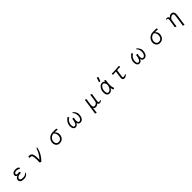

<svg xmlns="http://www.w3.org/2000/svg" viewBox="1026 -4011 7449 7449"><g transform="rotate(-45 4750.0 -287.0)"><path d="M551 -312Q564 -312 574.5 -294Q585 -276 585 -259Q585 -242 572 -241Q541 -238 506.5 -233.5Q472 -229 455 -223Q406 -205 385 -178Q364 -151 364 -119Q364 -87 398.5 -66Q433 -45 496 -45Q553 -45 598 -57.5Q643 -70 681 -107Q695 -121 705 -121Q716 -121 716 -107Q716 -100 704.5 -80.5Q693 -61 667 -38Q641 -15 598.5 1.5Q556 18 494 18Q393 18 344 -20Q295 -58 295 -119Q295 -214 410 -258Q371 -265 351.5 -289Q332 -313 332 -347Q332 -379 353.5 -411Q375 -443 416 -464.5Q457 -486 516 -486Q571 -486 608.5 -474.5Q646 -463 665.5 -447.5Q685 -432 685 -419Q685 -412 681.5 -403.5Q678 -395 669 -387Q658 -376 650 -376Q645 -376 641 -380Q637 -384 632 -389Q613 -409 582.5 -417Q552 -425 514 -425Q456 -425 428.5 -399Q401 -373 401 -347Q401 -339 404 -327.5Q407 -316 421 -308Q435 -300 467 -300Q486 -300 509 -303.5Q532 -307 548 -312Z M1237 -412Q1230 -412 1226.5 -420.5Q1223 -429 1223 -439Q1223 -455 1230.5 -470Q1238 -485 1253 -485Q1296 -485 1332 -476.5Q1368 -468 1394.5 -436.5Q1421 -405 1435.5 -339Q1450 -273 1450 -159Q1450 -140 1450 -121.5Q1450 -103 1448 -85Q1485 -124 1522 -172Q1559 -220 1597.5 -289Q1636 -358 1675 -459Q1691 -500 1709 -500Q1722 -500 1722 -476Q1722 -469 1712 -427Q1702 -385 1677 -321Q1652 -257 1606.5 -181Q1561 -105 1490 -29Q1470 -7 1461.5 4Q1453 15 1439 15Q1430 15 1410 9Q1389 2 1382.5 -9.5Q1376 -21 1376 -37Q1376 -44 1376.5 -52Q1377 -60 1378 -69Q1380 -92 1381.5 -114.5Q1383 -137 1383 -160Q1383 -221 1375.5 -275.5Q1368 -330 1357 -363Q1346 -394 1326.5 -404Q1307 -414 1278 -414Q1269 -414 1259 -413.5Q1249 -413 1238 -412Z M2746 -485Q2760 -485 2770.5 -466Q2781 -447 2781 -432Q2781 -418 2770 -418Q2737 -419 2708 -419.5Q2679 -420 2644 -420H2613Q2651 -395 2677 -349Q2703 -303 2703 -244Q2703 -171 2675 -111.5Q2647 -52 2592.5 -17Q2538 18 2458 18Q2399 18 2355 -10Q2311 -38 2287 -86Q2263 -134 2263 -193Q2263 -244 2284 -295.5Q2305 -347 2344 -389Q2383 -431 2437 -456.5Q2491 -482 2558 -482H2640Q2694 -482 2745 -485ZM2568 -420H2554Q2504 -420 2463 -400Q2422 -380 2392.5 -347Q2363 -314 2347 -274Q2331 -234 2331 -193Q2331 -125 2365 -85Q2399 -45 2457 -45Q2516 -45 2555.5 -71Q2595 -97 2615 -140.5Q2635 -184 2635 -238Q2635 -287 2622.5 -326.5Q2610 -366 2578 -397Q2572 -403 2570 -408Q2568 -413 2568 -417Z M3546 -291Q3532 -242 3529 -214Q3526 -186 3526 -157Q3526 -107 3541 -74.5Q3556 -42 3596 -42Q3628 -42 3657 -65.5Q3686 -89 3704.5 -135.5Q3723 -182 3723 -251Q3723 -289 3713 -327Q3703 -365 3686 -396.5Q3669 -428 3648 -445Q3636 -454 3636 -465Q3636 -480 3652 -480Q3665 -480 3687.5 -462.5Q3710 -445 3733 -413.5Q3756 -382 3772 -340Q3788 -298 3788 -250Q3788 -203 3777 -155.5Q3766 -108 3742.5 -68.5Q3719 -29 3682.5 -5.5Q3646 18 3595 18Q3552 18 3519.5 -8Q3487 -34 3479 -92Q3448 -29 3411 -5.5Q3374 18 3333 18Q3291 18 3262 -7.5Q3233 -33 3218.5 -76.5Q3204 -120 3204 -173Q3204 -234 3222.5 -284Q3241 -334 3268 -372Q3295 -410 3322.5 -435.5Q3350 -461 3369.5 -474Q3389 -487 3390 -487Q3403 -487 3414.5 -469.5Q3426 -452 3426 -438Q3426 -426 3418 -423Q3375 -406 3341.5 -365.5Q3308 -325 3288.5 -273.5Q3269 -222 3269 -173Q3269 -109 3286.5 -75.5Q3304 -42 3338 -42Q3370 -42 3392.5 -63.5Q3415 -85 3430 -118Q3445 -151 3454 -187Q3463 -223 3467 -252Q3471 -281 3472 -294Q3472 -304 3483.5 -309Q3495 -314 3508 -314Q3522 -314 3534 -308.5Q3546 -303 3546 -294Z M4612 -363Q4616 -386 4619.5 -419Q4623 -452 4624 -468Q4625 -476 4638 -476Q4654 -476 4674 -466Q4694 -456 4694 -443V-441Q4692 -427 4687.5 -403.5Q4683 -380 4679 -355L4646 -139Q4644 -125 4642.5 -113Q4641 -101 4641 -90Q4641 -39 4674 -39Q4708 -39 4735 -51Q4748 -56 4756 -56Q4769 -56 4769 -47Q4769 -38 4754 -23.5Q4739 -9 4715.5 2Q4692 13 4666 13Q4634 13 4609 -1Q4584 -15 4582 -52Q4555 -17 4516 -0.5Q4477 16 4438 16Q4403 16 4378 -0.5Q4353 -17 4342 -48L4325 78Q4322 99 4318.5 129.5Q4315 160 4313 183Q4312 190 4299 190Q4283 190 4263 180.5Q4243 171 4243 159V157Q4247 137 4251 112.5Q4255 88 4257 70L4321 -367Q4325 -392 4329 -423Q4333 -454 4334 -473Q4336 -484 4351 -484Q4366 -484 4384.5 -473.5Q4403 -463 4403 -449V-446Q4401 -433 4396 -407Q4391 -381 4388 -359L4364 -193Q4363 -186 4362.5 -177Q4362 -168 4362 -159Q4362 -134 4368.5 -108.5Q4375 -83 4392 -65.5Q4409 -48 4440 -48Q4489 -48 4530.5 -79.5Q4572 -111 4582 -172Z M5266 -752Q5269 -764 5286.5 -764Q5304 -764 5320.5 -754.5Q5337 -745 5337 -732Q5337 -729 5336 -727L5274 -576Q5271 -567 5257.5 -567Q5244 -567 5229.5 -575Q5215 -583 5215 -589.5Q5215 -596 5216 -597ZM5385 -423Q5387 -445 5388 -466Q5389 -484 5404.5 -484Q5420 -484 5437.5 -470.5Q5455 -457 5457 -442Q5452 -420 5444 -377Q5439 -347 5436 -306Q5431 -225 5431 -193Q5431 -91 5463 -34L5465 -29Q5465 -19 5452.5 -3Q5440 13 5422 13Q5406 13 5395.5 -8.5Q5385 -30 5379 -60.5Q5373 -91 5371 -108Q5343 -49 5295 -15.5Q5247 18 5195 18Q5127 18 5087 -32Q5047 -82 5047 -175Q5047 -302 5117.5 -394Q5188 -486 5273 -486Q5351 -486 5385 -423ZM5373 -311Q5362 -347 5346 -376Q5318 -428 5273 -428Q5220 -428 5167.5 -358Q5115 -288 5115 -180Q5115 -42 5194 -42Q5236 -42 5274 -72Q5367 -147 5372 -296Q5372 -304 5373 -311Z M6040 -53Q6059 -53 6081.5 -58Q6104 -63 6120 -76Q6137 -89 6147 -89Q6157 -89 6157 -77Q6157 -61 6137 -40Q6117 -19 6085.5 -4Q6054 11 6021 11Q5970 11 5947 -11.5Q5924 -34 5924 -87Q5924 -99 5925 -112.5Q5926 -126 5928 -142L5967 -410L5905 -408Q5887 -407 5860 -403Q5833 -399 5822 -398H5821Q5808 -398 5798.5 -415.5Q5789 -433 5789 -449Q5789 -467 5802 -467Q5811 -467 5834 -466Q5857 -465 5879 -465Q5887 -465 5893.5 -465.5Q5900 -466 5905 -466L6101 -477Q6123 -479 6147.5 -482.5Q6172 -486 6184 -487H6186Q6199 -487 6207.5 -469.5Q6216 -452 6216 -437Q6216 -419 6204 -419Q6196 -419 6177.5 -419.5Q6159 -420 6139 -420Q6129 -420 6119 -420Q6109 -420 6101 -419L6038 -415L5999 -136Q5997 -122 5996 -110.5Q5995 -99 5995 -91Q5995 -69 6003 -62Q6011 -55 6029 -53Z M7046 -291Q7032 -242 7029 -214Q7026 -186 7026 -157Q7026 -107 7041 -74.5Q7056 -42 7096 -42Q7128 -42 7157 -65.5Q7186 -89 7204.5 -135.5Q7223 -182 7223 -251Q7223 -289 7213 -327Q7203 -365 7186 -396.5Q7169 -428 7148 -445Q7136 -454 7136 -465Q7136 -480 7152 -480Q7165 -480 7187.5 -462.5Q7210 -445 7233 -413.5Q7256 -382 7272 -340Q7288 -298 7288 -250Q7288 -203 7277 -155.5Q7266 -108 7242.5 -68.5Q7219 -29 7182.5 -5.5Q7146 18 7095 18Q7052 18 7019.5 -8Q6987 -34 6979 -92Q6948 -29 6911 -5.5Q6874 18 6833 18Q6791 18 6762 -7.5Q6733 -33 6718.5 -76.5Q6704 -120 6704 -173Q6704 -234 6722.5 -284Q6741 -334 6768 -372Q6795 -410 6822.5 -435.5Q6850 -461 6869.5 -474Q6889 -487 6890 -487Q6903 -487 6914.5 -469.5Q6926 -452 6926 -438Q6926 -426 6918 -423Q6875 -406 6841.5 -365.5Q6808 -325 6788.5 -273.5Q6769 -222 6769 -173Q6769 -109 6786.5 -75.5Q6804 -42 6838 -42Q6870 -42 6892.5 -63.5Q6915 -85 6930 -118Q6945 -151 6954 -187Q6963 -223 6967 -252Q6971 -281 6972 -294Q6972 -304 6983.5 -309Q6995 -314 7008 -314Q7022 -314 7034 -308.5Q7046 -303 7046 -294Z M8246 -485Q8260 -485 8270.5 -466Q8281 -447 8281 -432Q8281 -418 8270 -418Q8237 -419 8208 -419.5Q8179 -420 8144 -420H8113Q8151 -395 8177 -349Q8203 -303 8203 -244Q8203 -171 8175 -111.5Q8147 -52 8092.5 -17Q8038 18 7958 18Q7899 18 7855 -10Q7811 -38 7787 -86Q7763 -134 7763 -193Q7763 -244 7784 -295.5Q7805 -347 7844 -389Q7883 -431 7937 -456.5Q7991 -482 8058 -482H8140Q8194 -482 8245 -485ZM8068 -420H8054Q8004 -420 7963 -400Q7922 -380 7892.5 -347Q7863 -314 7847 -274Q7831 -234 7831 -193Q7831 -125 7865 -85Q7899 -45 7957 -45Q8016 -45 8055.5 -71Q8095 -97 8115 -140.5Q8135 -184 8135 -238Q8135 -287 8122.5 -326.5Q8110 -366 8078 -397Q8072 -403 8070 -408Q8068 -413 8068 -417Z M9134 179Q9133 187 9118 187Q9102 187 9082 177.5Q9062 168 9062 155V152Q9066 135 9070.5 112.5Q9075 90 9079 65L9127 -274Q9129 -291 9130.5 -306Q9132 -321 9132 -334Q9132 -375 9118 -398Q9104 -421 9069 -421Q9051 -421 9026.5 -412Q9002 -403 8978 -385Q8954 -367 8935.5 -340.5Q8917 -314 8911 -279L8884 -104Q8883 -95 8880.5 -74Q8878 -53 8875.5 -31.5Q8873 -10 8871 1Q8870 10 8856 10Q8840 10 8820 0Q8800 -10 8800 -23V-26Q8804 -44 8809 -71Q8814 -98 8816 -112L8850 -330Q8852 -342 8853 -353Q8854 -364 8854 -374Q8854 -405 8842 -424Q8830 -443 8799 -443H8789Q8779 -443 8774 -448.5Q8769 -454 8769 -461Q8769 -471 8781 -477Q8793 -483 8827 -483Q8868 -483 8893 -464Q8918 -445 8919 -405Q8988 -486 9073 -486Q9122 -486 9149.5 -464Q9177 -442 9189 -405.5Q9201 -369 9201 -327Q9201 -313 9200 -298.5Q9199 -284 9197 -270L9147 73Z"/></g></svg>

Font: Moon Stars Kai T HW
Style: Regular
Weight: 400
Designer: GuiWonder
Version: Version 1.101